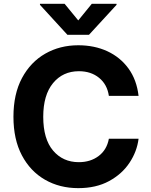

<svg xmlns="http://www.w3.org/2000/svg" viewBox="-20 -974 792 1004"><path d="M389.2 9.8Q292 9.8 215.3 -34.2Q138.7 -78.1 94.5 -161.6Q50.3 -245.1 50.3 -363.3Q50.3 -482.4 95 -565.9Q139.6 -649.4 216.6 -693.4Q293.5 -737.3 389.2 -737.3Q473.6 -737.3 541.3 -706.1Q608.9 -674.8 651.9 -615.7Q694.8 -556.6 704.6 -472.7H549.3Q540.5 -532.7 498 -567.1Q455.6 -601.6 392.6 -601.6Q308.6 -601.6 257.3 -539.3Q206.1 -477.1 206.1 -363.3Q206.1 -247.1 257.6 -186.5Q309.1 -126 392.1 -126Q453.1 -126 495.8 -158.2Q538.6 -190.4 549.3 -248.5H704.6Q696.3 -181.6 657 -122.6Q617.7 -63.5 550 -26.9Q482.4 9.8 389.2 9.8ZM317.9 -954.1 389.2 -867.2 460 -954.1H589.4V-948.7L445.3 -792H332.5L189 -948.7V-954.1Z"/></svg>

Font: Konkhmer Sleokchher
Style: Regular
Weight: 400
Designer: Suon May Sophanith
Version: Version 1.000; ttfautohint (v1.8.4.7-5d5b);gftools[0.9.23]